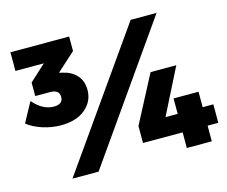

<svg xmlns="http://www.w3.org/2000/svg" viewBox="-99 -837 1152 973"><g transform="rotate(-15 477.0 -350.5)"><path d="M260 -531Q302 -522 329.5 -492.5Q357 -463 357 -415Q357 -355 310 -315.5Q263 -276 182 -276Q133 -276 85.5 -291.5Q38 -307 7 -332L63 -435Q88 -406 115 -391.5Q142 -377 171 -377Q195 -377 207 -386.5Q219 -396 219 -415Q219 -434 207 -443.5Q195 -453 171 -453H93V-524L178 -602H29V-700H337V-624L240 -536ZM660 -701H796L304 0H167ZM689 -419H824L703 -179H767V-260H898V-179H954V-82H898V0H767V-82H559V-171Z"/></g></svg>

Font: Alexandria ExtraBold
Style: Regular
Weight: 800
Designer: Mohamed Gaber
Foundry: Kief Type Foundry
Version: Version 5.100